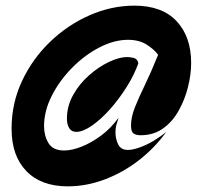

<svg xmlns="http://www.w3.org/2000/svg" viewBox="-20 -573 736 680"><path d="M220 87Q125.9 87 73.5 33Q21 -21 21 -117Q21 -207.3 58 -286.1Q95 -365 157.5 -425Q220 -485 297.5 -519Q375 -553 456 -553Q554 -553 605.5 -498Q657 -443 657 -350Q657 -309.4 645.8 -264.8Q634.6 -220.2 612.8 -181.1Q591 -142 557.4 -118Q523.8 -94 477.6 -94Q462.9 -94 453.4 -100Q444 -106 444 -128.1Q444 -158.2 457.6 -192.4Q471.1 -226.6 493.1 -271.8Q515 -317 540 -379Q526.1 -398 499.4 -415Q472.7 -432 433.2 -432Q384 -432 331.8 -404.9Q279.6 -377.8 235.3 -332.9Q191 -288 163.5 -234Q136 -180 136 -126Q136 -92.2 151.8 -66.1Q167.7 -40 207 -40Q234.1 -40 268.6 -53.5Q303 -67 337.6 -92.5Q372.3 -118 400 -156Q398 -148 393.5 -135.2Q389 -122.4 389 -102.7Q389 -82 398.4 -62Q407.7 -42 433 -42Q449.9 -42 475.2 -51Q500.5 -60 525.2 -75Q550 -90 569 -106Q528 -49 472 -5.5Q416 38 351 62.5Q286 87 220 87ZM250.3 -106Q233.1 -106 225.1 -119.3Q217 -132.6 217 -153Q217 -197 239 -236.5Q261 -276 295 -306Q329 -336 365.6 -353.5Q402.2 -371 430.8 -371Q439.3 -371 453 -368Q466.8 -365 470 -349Q456 -309 429.5 -266.5Q403 -224 370.8 -187.5Q338.5 -151 306.2 -128.5Q274 -106 250.3 -106Z"/></svg>

Font: Cabin VF Beta
Style: Italic
Weight: 400
Italic angle: -7°
Designer: Pablo Impallari
Foundry: Pablo Impallari. http://www.impallari.com Igino Marini. http://www.ikern.com
Version: Version 2.300